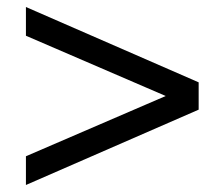

<svg xmlns="http://www.w3.org/2000/svg" viewBox="-20 -561 640 548"><path d="M54 -33V-115L511 -312V-262L54 -459V-541L547 -326V-248Z"/></svg>

Font: Mulish ExtraLight SemiBold
Style: Regular
Weight: 600
Version: Version 3.603